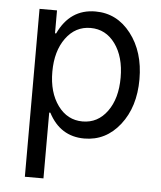

<svg xmlns="http://www.w3.org/2000/svg" viewBox="-53 -596 706 843"><g transform="rotate(5 300.0 -175.0)"><path d="M427.5 -419Q386 -476 319 -476Q252 -476 210 -418.5Q168 -361 168 -270Q168 -179 210 -121.5Q252 -64 319 -64Q386 -64 427.5 -121Q469 -178 469 -270Q469 -362 427.5 -419ZM88 200V-540H165V-439H170Q222 -550 334 -550Q429 -550 490.5 -470.5Q552 -391 552 -270Q552 -148 490 -69Q428 10 333 10Q227 10 175 -90H170V200Z"/></g></svg>

Font: CommitMono
Style: 450Regular
Weight: 450
Designer: Eigil Nikolajsen
Foundry: Eigil Nikolajsen
Version: Version 1.002